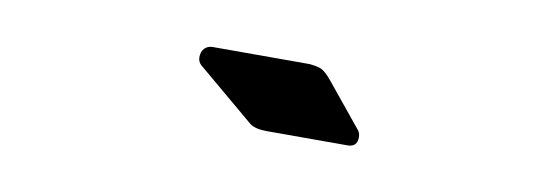

<svg xmlns="http://www.w3.org/2000/svg" viewBox="-27 -946 904 311"><g transform="rotate(10 425.0 -790.5)"><path d="M564 -747Q564 -731 548 -731H427H415Q396 -731 387 -738L292 -818Q287 -823 287 -830Q287 -839 292 -844.5Q297 -850 306 -850H464Q477 -849 484 -846Q491 -843 501 -831L559 -760Q564 -755 564 -747Z"/></g></svg>

Font: Rubik Mono One
Style: Regular
Weight: 400
Designer: Hubert and Fischer with Elvire Volk Leonovitch (Cyrillic Expansion: Cyreal)
Foundry: Hubert and Fischer with Elvire Volk Leonovitch
Version: Version 2.000